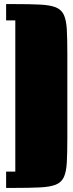

<svg xmlns="http://www.w3.org/2000/svg" viewBox="-20 -821 360 941"><path d="M10 -801H49Q127 -801 176.5 -798.5Q226 -796 253.5 -785Q281 -774 293 -748Q305 -722 307.5 -676Q310 -630 310 -556V-145Q310 -72 307.5 -25.5Q305 21 293 47Q281 73 253.5 84Q226 95 176.5 97.5Q127 100 49 100H10V20H55V-721H10Z"/></svg>

Font: Badeen Display
Style: Regular
Weight: 400
Version: Version 1.000; ttfautohint (v1.8.4.7-5d5b)